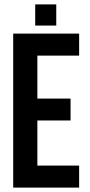

<svg xmlns="http://www.w3.org/2000/svg" viewBox="-20 -853 408 873"><path d="M149.9 -600.1V-404.8H300.8V-305.2H149.9V-100.1H339.8V0H40V-700.2H339.8V-600.1ZM140.1 -833H235.8V-736.8H140.1Z"/></svg>

Font: VL Bebas Neue Bold
Style: Regular
Weight: 700
Designer: Ryoichi Tsunekawa
Foundry: Ryoichi Tsunekawa
Version: Version 1.300